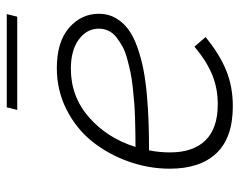

<svg xmlns="http://www.w3.org/2000/svg" viewBox="-88 -588 684 547"><g transform="rotate(-90 253.5 -315.0)"><path d="M486.3 -637.2 479 -607.4H213.4L220.7 -637.2ZM487.3 -374.5Q487.3 -348.1 475.1 -326.9Q462.9 -305.7 442.6 -290.8Q422.4 -275.9 391.8 -265.1Q361.3 -254.4 329.1 -248Q296.9 -241.7 255.6 -238Q214.4 -234.4 178 -233.2Q141.6 -231.9 98.1 -231.9Q92.3 -202.1 92.3 -171.9Q92.3 -106.4 126.5 -71.3Q160.6 -36.1 229.5 -36.1Q275.4 -36.1 314.2 -52.2Q353 -68.4 393.6 -102.5L420.9 -70.8Q372.1 -30.8 325.7 -12Q279.3 6.8 224.1 6.8Q134.3 6.8 90.1 -39.8Q45.9 -86.4 45.9 -172.9Q45.9 -232.4 66.2 -289.8Q86.4 -347.2 122.6 -392.8Q158.7 -438.5 213.6 -466.6Q268.6 -494.6 332.5 -494.6Q406.7 -494.6 447 -460Q487.3 -425.3 487.3 -374.5ZM330.6 -454.6Q251 -454.6 191.9 -402.6Q132.8 -350.6 107.9 -270.5Q130.9 -270.5 145.8 -270.8Q160.6 -271 187 -271.7Q213.4 -272.5 231.9 -273.9Q250.5 -275.4 276.1 -278.1Q301.8 -280.8 320.1 -284.7Q338.4 -288.6 359.1 -294.2Q379.9 -299.8 394 -307.6Q408.2 -315.4 420.4 -325Q432.6 -334.5 438.7 -347.2Q444.8 -359.9 444.8 -375Q444.8 -409.2 414.1 -431.9Q383.3 -454.6 330.6 -454.6Z"/></g></svg>

Font: HK Grotesk Light Legacy Italic
Style: Regular
Weight: 300
Italic angle: -13°
Designer: Alfredo Marco Pradil
Foundry: Hanken Design Co.
Version: Version 2.022;PS 002.022;hotconv 1.0.88;makeotf.lib2.5.64775